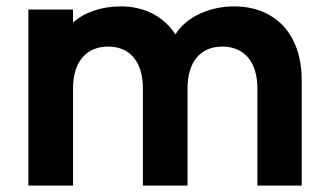

<svg xmlns="http://www.w3.org/2000/svg" viewBox="-20 -582 1030 602"><path d="M69 -552V0H209V-305C209 -391 253 -436 319 -436C385 -436 428 -391 428 -305V0H568V-305C568 -391 611 -436 677 -436C743 -436 787 -391 787 -305V0H926V-330C926 -479 839 -562 714 -562C634 -562 561 -526 530 -474C493 -531 432 -562 359 -562C296 -562 242 -542 209 -511V-552Z"/></svg>

Font: Malmofest SemiBold
Style: Regular
Weight: 600
Designer: Jonny Pinhorn (Poppins), Kolossal
Version: Version 1.004;Glyphs 3.1.2 (3151)